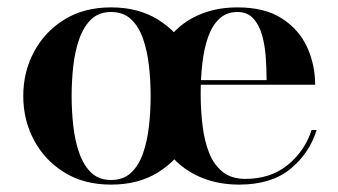

<svg xmlns="http://www.w3.org/2000/svg" viewBox="-20 -490 916 520"><path d="M281 10Q207.5 10 154.2 -23Q101 -56 72 -110.5Q43 -165 43 -230Q43 -295 72 -349.5Q101 -404 154.2 -437Q207.5 -470 281 -470Q354.5 -470 407.8 -437Q461 -404 490 -349.5Q519 -295 519 -230Q519 -165 490 -110.5Q461 -56 407.8 -23Q354.5 10 281 10ZM281 -2.5Q314 -2.5 335 -22.2Q356 -42 367.5 -75.2Q379 -108.5 383.5 -149Q388 -189.5 388 -230Q388 -271 383.5 -311.2Q379 -351.5 367.5 -384.8Q356 -418 335 -437.8Q314 -457.5 281 -457.5Q248 -457.5 227.2 -437.8Q206.5 -418 194.8 -384.8Q183 -351.5 178.5 -311.2Q174 -271 174 -230Q174 -189.5 178.5 -149Q183 -108.5 194.8 -75.2Q206.5 -42 227.2 -22.2Q248 -2.5 281 -2.5ZM627.5 10Q559.5 10 505.8 -18.2Q452 -46.5 420.8 -100Q389.5 -153.5 389.5 -230Q389.5 -306.5 419.5 -360Q449.5 -413.5 502.2 -441.8Q555 -470 623 -470Q697 -470 743.2 -440.2Q789.5 -410.5 811.5 -362.8Q833.5 -315 833.5 -260.5H456.5V-273H702Q702 -302.5 699.8 -334.8Q697.5 -367 689.8 -394.8Q682 -422.5 666 -440Q650 -457.5 623 -457.5Q593.5 -457.5 574 -439.2Q554.5 -421 543.5 -389.5Q532.5 -358 528 -318.5Q523.5 -279 523.5 -236Q523.5 -190 528.8 -148.2Q534 -106.5 547 -74.5Q560 -42.5 583.8 -24Q607.5 -5.5 644 -5.5Q713 -5.5 759.2 -43.2Q805.5 -81 824 -138H837.5Q818 -74.5 766.2 -32.2Q714.5 10 627.5 10Z"/></svg>

Font: Bodoni Moda 18pt SemiBold
Style: Regular
Weight: 600
Designer: Owen Earl
Foundry: indestructible type
Version: Version 2.005